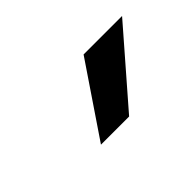

<svg xmlns="http://www.w3.org/2000/svg" viewBox="-37 -851 339 339"><g transform="rotate(-45 132.5 -682.0)"><path d="M77.6 -614.7 168.5 -749H264.6L147.9 -614.7Z"/></g></svg>

Font: Inter 24pt
Style: Italic
Weight: 400
Italic angle: -9.3988°
Designer: Rasmus Andersson
Foundry: rsms
Version: Version 4.001;git-66647c0bb